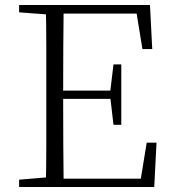

<svg xmlns="http://www.w3.org/2000/svg" viewBox="-20 -743 686 763"><path d="M56 0V-29L188 -40H198V0ZM162 0Q164 -83 164 -166Q164 -249 164 -333V-390Q164 -474 164 -557.5Q164 -641 162 -723H233Q232 -641 231.5 -556Q231 -471 231 -377V-357Q231 -255 231.5 -169Q232 -83 233 0ZM198 0V-33H569L536 -11L563 -176H602L593 0ZM198 -350V-383H436V-350ZM431 -247 418 -358V-379L431 -487H462V-247ZM56 -694V-723H198V-684H188ZM546 -548 519 -714 553 -689H198V-723H576L585 -548Z"/></svg>

Font: Source Han Serif JP VF
Style: Regular
Weight: 250
Designer: Ryoko NISHIZUKA 西塚涼子 (kana & ideographs); Frank Grießhammer (Latin, Greek & Cyrillic); Wenlong ZHANG 张文龙 (bopomofo); San
Foundry: Adobe
Version: Version 2.001;hotconv 1.1.0;makeotfexe 2.6.0